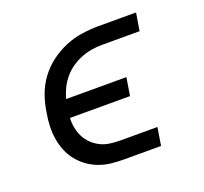

<svg xmlns="http://www.w3.org/2000/svg" viewBox="-96 -633 793 745"><g transform="rotate(-20 300.0 -260.0)"><path d="M295 0Q268 0 242 -3Q216 -6 191.5 -15.5Q167 -25 147 -40Q127 -55 111.5 -74.5Q96 -94 86.5 -118Q77 -142 73 -168Q69 -194 70 -220.5Q71 -247 76 -274Q81 -309 93 -343Q105 -377 127 -407Q149 -437 179 -459.5Q209 -482 243 -496Q277 -510 312 -515Q347 -520 381 -520H535L523 -447H369Q347 -447 325 -443.5Q303 -440 281.5 -431.5Q260 -423 240.5 -409.5Q221 -396 206 -378Q191 -360 181 -339.5Q171 -319 165 -297H414L402 -223H154Q153 -202 157 -181.5Q161 -161 170 -143.5Q179 -126 193.5 -112Q208 -98 226 -89Q244 -80 265 -77Q286 -74 307 -74H461L449 0Z"/></g></svg>

Font: Iosevka Etoile Oblique
Style: Regular
Weight: 400
Italic angle: -9°
Designer: Belleve Invis
Foundry: Belleve Invis
Version: Version 15.5.2; ttfautohint (v1.8.4)